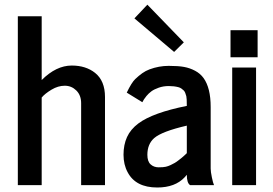

<svg xmlns="http://www.w3.org/2000/svg" viewBox="-20 -811 1197 841"><path d="M439.9 -386.2V0H335.4V-358.9Q335.4 -394 314.2 -414.8Q293 -435.5 263.7 -435.5Q234.4 -435.5 205.6 -418.2Q176.8 -400.9 162.6 -383.8V0H58.1V-739.7H162.6V-460.4Q226.1 -523.9 294.4 -523.9Q356 -523.9 396.5 -491.7Q439.9 -457 439.9 -386.2Z M568.8 -730.5 625.5 -790.5 785.2 -625.5 742.7 -583.5ZM625.5 -132.8Q625.5 -104 639.6 -91.1Q653.8 -78.1 674.8 -78.1Q695.8 -78.1 706.3 -80.6Q716.8 -83 727.1 -87.9L745.1 -97.2Q752.9 -101.6 762.7 -109.4L776.9 -120.6Q780.8 -124 789.6 -131.8L798.3 -140.1V-260.7Q689 -235.4 655.3 -206.1Q625.5 -179.7 625.5 -132.8ZM813 0Q798.3 -8.8 798.3 -45.4L789.1 -34.7Q747.1 10.3 668.9 10.3Q574.2 10.3 539.1 -56.6Q521 -89.8 521 -133.3Q521 -176.8 536.4 -210.7Q551.8 -244.6 586.4 -270.5Q649.4 -317.4 798.3 -347.2Q798.3 -381.8 796.1 -389.6Q793.9 -397.5 791.3 -404.3Q788.6 -411.1 784.7 -414.8Q780.8 -418.5 774.9 -422.9Q769 -427.2 761.2 -429.2Q742.2 -434.1 719 -434.1Q695.8 -434.1 675.5 -427Q655.3 -419.9 643.3 -411.1Q631.3 -402.3 621.6 -390.6Q608.9 -375 603.5 -363.3L535.2 -405.3Q556.6 -449.7 572.3 -464.6Q587.9 -479.5 603 -490.2Q618.2 -501 635.3 -507.3Q676.3 -522.5 718.8 -522.5Q761.2 -522.5 786.4 -517.8Q811.5 -513.2 834.2 -501.2Q856.9 -489.3 871.6 -469.2Q902.8 -425.8 902.8 -342.3V-72.8Q902.8 -59.1 908 -34.2Q913.1 -9.3 917.5 0Z M997.1 0V-515.1H1101.6V0ZM989.7 -560.1V-678.7H1108.4V-560.1Z"/></svg>

Font: News Cycle
Style: Bold
Weight: 700
Version: Version 0.5.1